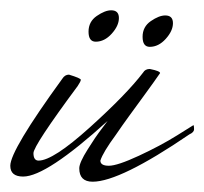

<svg xmlns="http://www.w3.org/2000/svg" viewBox="-29 -337 397 373"><path d="M125 -10Q125 -21 141.5 -47Q158 -73 163.5 -80Q169 -87 180 -102Q61 6 16 6Q-9 6 -9 -15Q-9 -45 92 -184Q97 -192 105 -192Q128 -185 128 -182Q128 -179 122 -170Q36 -54 36 -39.5Q36 -25 46 -25Q74 -25 145.5 -89.5Q217 -154 249 -196Q253 -203 262 -203Q282 -199 282 -195Q271 -179 252 -153Q233 -127 221 -110.5Q209 -94 196 -75Q171 -41 166 -25Q166 -15 182.5 -15Q199 -15 241 -34.5Q283 -54 315 -74L347 -94Q348 -92 348 -86Q348 -80 339 -76Q204 16 151 16Q125 16 125 -10ZM292 -307Q307 -307 307 -292Q307 -277 293 -261.5Q279 -246 262 -246Q248 -246 248 -265.5Q248 -285 264 -296Q280 -307 292 -307ZM187 -317Q202 -317 202 -302Q202 -287 188 -271.5Q174 -256 157 -256Q143 -256 143 -275.5Q143 -295 159 -306Q175 -317 187 -317Z"/></svg>

Font: Mr De Haviland
Style: Regular
Weight: 400
Designer: Alejandro Paul
Foundry: Alejandro Paul
Version: Version 1.000